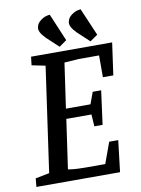

<svg xmlns="http://www.w3.org/2000/svg" viewBox="-92 -901 707 963"><g transform="rotate(-10 261.5 -419.5)"><path d="M251 -672 191 -728Q173 -746 165 -761.5Q157 -777 162 -791Q164 -802 173 -812Q182 -822 196 -829.5Q210 -837 230 -839L289 -699ZM408 -672 348 -728Q330 -746 322 -761.5Q314 -777 319 -791Q321 -802 330 -812Q339 -822 353 -829.5Q367 -837 387 -839L447 -699ZM14 0 18 -43 89 -57 165 -591 96 -605 101 -648H514L491 -484H438V-595H334L261 -590L228 -361H353L375 -421H418L395 -249H353L349 -310H221L185 -59Q210 -55 234 -54Q258 -53 273 -53H374L413 -160H459L440 0Z"/></g></svg>

Font: Faustina Light Medium
Style: Italic
Weight: 500
Italic angle: -8°
Version: Version 1.200